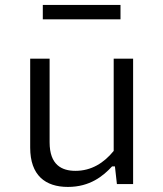

<svg xmlns="http://www.w3.org/2000/svg" viewBox="-20 -744 660 776"><path d="M102 -507V-147.5C102 -35.5 163 11.5 254.5 11.5C343.5 11.5 397 -32.5 433 -71.5H444.5L452.5 0H518V-507H439.5V-134C400 -85.5 349.5 -53.5 285 -53.5C229.5 -53.5 180.5 -77.5 180.5 -169V-507ZM467 -724H153V-666H467Z"/></svg>

Font: Monaspace Neon Light
Style: Regular
Weight: 300
Designer: Riley Cran & the Lettermatic Team
Foundry: Lettermatic
Version: Version 1.200 (Monaspace Neon)